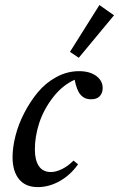

<svg xmlns="http://www.w3.org/2000/svg" viewBox="-20 -746 481 777"><path d="M298.8 -512.2 263.2 -536.1 382.3 -725.6 441.4 -684.1ZM132.8 11.2Q83 11.2 56.9 -21Q30.8 -53.2 30.8 -109.9Q30.8 -149.4 42.5 -195.8Q54.2 -242.2 77.9 -288.3Q101.6 -334.5 133.1 -372.6Q164.6 -410.6 208.3 -434.3Q252 -458 299.8 -458Q343.3 -458 369.4 -438.7Q395.5 -419.4 395.5 -389.6Q395.5 -369.6 383.8 -356.9Q372.1 -344.2 348.6 -344.2Q321.8 -344.2 305.9 -362.8Q290 -381.3 282.2 -423.3Q231.4 -400.4 193.6 -350.8Q155.8 -301.3 138.4 -247.1Q121.1 -192.9 121.1 -141.1Q121.1 -98.1 137.2 -74Q153.3 -49.8 186.5 -49.8Q206.5 -49.8 231 -61.8Q255.4 -73.7 277.3 -96.2L295.9 -81.1Q265.6 -38.1 222.2 -13.4Q178.7 11.2 132.8 11.2Z"/></svg>

Font: Elstob 8pt Medium
Style: Italic
Weight: 500
Italic angle: -20°
Designer: Peter S. Baker
Version: Version 1.015